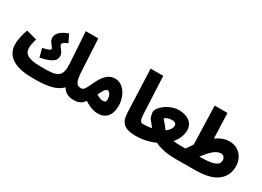

<svg xmlns="http://www.w3.org/2000/svg" viewBox="-21 -1486 3047 2233"><g transform="rotate(30 1502.0 -369.5)"><path d="M357 -224C540 -260 558 -313 558 -361C558 -414 496 -455 496 -483C496 -501 514 -518 566 -537L515 -640C415 -602 370 -559 370 -499C370 -443 430 -406 430 -384C430 -364 397 -352 327 -338Z M394 21C552 24 707 14 793 -77C826 -15 888 5 942 5C993 5 1027 -30 1027 -78C1027 -120 1001 -157 952 -157C894 -157 869 -186 861 -332L838 -760H670L696 -349C707 -168 662 -135 420 -141C231 -141 195 -194 195 -265C195 -306 207 -349 218 -387L77 -425C58 -374 34 -298 34 -219C34 -96 118 21 394 21Z M942 5C1005 5 1045 -8 1087 -64C1151 -19 1219 1 1271 1C1365 1 1436 -64 1436 -194C1436 -333 1354 -454 1244 -454C1165 -454 1106 -404 1048 -281C1002 -181 987 -157 952 -157ZM1235 -292C1267 -292 1288 -238 1288 -200C1288 -169 1273 -157 1248 -157C1223 -157 1190 -168 1156 -191C1192 -265 1210 -292 1235 -292Z M1780 5C1832 5 1865 -27 1865 -78C1865 -120 1839 -157 1790 -157C1754 -157 1738 -167 1733 -271L1710 -760H1541L1564 -181C1569 -53 1622 5 1780 5Z M1780 5C1872 5 1961 -15 2036 -50C2119 -10 2209 5 2313 5C2361 5 2396 -28 2396 -76C2396 -121 2369 -157 2323 -157C2266 -157 2224 -159 2192 -163C2240 -218 2269 -282 2269 -350C2269 -441 2197 -507 2069 -507C1939 -507 1813 -400 1813 -334C1813 -325 1823 -268 1834 -255C1855 -227 1876 -201 1902 -167C1869 -160 1831 -157 1790 -157ZM1961 -335C1986 -355 2018 -367 2057 -367C2096 -367 2116 -350 2116 -326C2116 -293 2094 -256 2051 -224C2020 -267 1992 -299 1961 -335Z M2311 5 2581 4C2682 4 2768 -13 2819 -37C2914 -81 2969 -159 2969 -266C2969 -388 2890 -486 2761 -486C2699 -486 2641 -463 2585 -423L2573 -760H2401L2417 -245C2397 -218 2377 -188 2356 -157H2321ZM2745 -315C2775 -315 2801 -292 2801 -256C2801 -193 2748 -157 2554 -157H2543C2622 -257 2678 -315 2745 -315Z"/></g></svg>

Font: Noto Sans Arabic ExtCond Blk
Style: Regular
Weight: 900
Width: 2
Designer: Monotype Design Team, Nadine Chahine, Nizar Qandah and Khaled Hosny
Foundry: Monotype Imaging Inc.
Version: Version 2.012